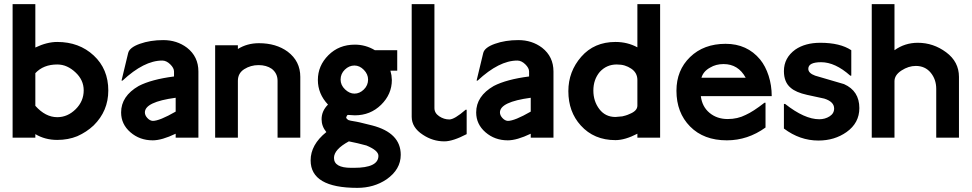

<svg xmlns="http://www.w3.org/2000/svg" viewBox="-20 -666 4704 929"><path d="M385 -229Q385 -279 345 -316Q326 -334 304 -344Q282 -354 257 -354Q190 -354 151 -312V-154Q200 -99 257 -99Q307 -99 346 -137.5Q385 -176 385 -229ZM504 -228Q504 -129 433 -59Q399 -27 354 -7Q310 11 257 11Q198 11 151 -17V0H41V-646H151V-436Q207 -463 257 -463Q363 -463 433.5 -397.5Q504 -332 504 -228Z M830 -126V-193Q681 -173 681 -122Q681 -108 693 -95Q705 -82 719 -81Q752 -81 830 -126ZM940 0H830V-19Q763 13 719 13Q656 13 611 -26Q566 -65 566 -122Q566 -201 651 -250Q713 -282 822 -296V-320Q822 -337 803.5 -355Q785 -373 765 -373Q677 -373 573 -276H568L600 -409Q606 -436 656.5 -454Q707 -472 770 -472Q836 -472 885 -435Q940 -392 940 -320Z M1433 0H1323V-275Q1323 -311 1295 -333Q1269 -351 1231 -351Q1193 -351 1162 -331.5Q1131 -312 1131 -275V0H1021V-447H1131V-429Q1176 -457 1233 -457Q1316 -457 1372 -416Q1433 -370 1433 -294Z M1811 88Q1811 62 1753 38L1710 27L1668 18Q1596 57 1596 98Q1596 146 1679 146H1693Q1811 146 1811 88ZM1761 -281Q1761 -307 1740.5 -328Q1720 -349 1695 -349Q1669 -349 1648.5 -329Q1628 -309 1628 -281Q1628 -254 1649.5 -233.5Q1671 -213 1695 -213Q1720 -213 1740.5 -233Q1761 -253 1761 -281ZM1919 83Q1919 154 1850 202Q1789 243 1709 243Q1483 243 1483 110Q1483 34 1559 -27Q1536 -55 1536 -89Q1536 -129 1567 -160Q1518 -212 1518 -279Q1518 -348 1569 -399Q1620 -450 1697 -450Q1749 -450 1794 -423H1902V-324H1869L1874 -302L1876 -279Q1876 -210 1824 -159Q1772 -108 1697 -108L1663 -110Q1658 -108 1655 -98Q1655 -92 1666 -85L1677 -82Q1695 -79 1705.5 -77Q1716 -75 1720 -74L1781 -59Q1919 -23 1919 83Z M2238 -17Q2171 18 2130 18Q2074 18 2026 -14Q1972 -49 1972 -101V-646H2082V-143Q2082 -119 2105 -103.5Q2128 -88 2154 -88Q2179 -88 2233 -135H2238Z M2548 -126V-193Q2399 -173 2399 -122Q2399 -108 2411 -95Q2423 -82 2437 -81Q2470 -81 2548 -126ZM2658 0H2548V-19Q2481 13 2437 13Q2374 13 2329 -26Q2284 -65 2284 -122Q2284 -201 2369 -250Q2431 -282 2540 -296V-320Q2540 -337 2521.5 -355Q2503 -373 2483 -373Q2395 -373 2291 -276H2286L2318 -409Q2324 -436 2374.5 -454Q2425 -472 2488 -472Q2554 -472 2603 -435Q2658 -392 2658 -320Z M3064 -155V-279Q3064 -314 3034 -334Q3019 -344 3002.5 -349Q2986 -354 2964 -354Q2915 -354 2882 -318Q2851 -281 2851 -228Q2851 -176 2880 -138Q2909 -100 2958 -100L2991 -103Q2996 -104 3006.5 -107Q3017 -110 3025 -114Q3064 -129 3064 -155ZM3174 0H3064V-19Q3004 12 2958 12Q2854 12 2790 -59Q2730 -125 2730 -225Q2730 -320 2792.5 -391.5Q2855 -463 2958 -463Q3016 -463 3064 -437V-646H3174Z M3588 -290Q3552 -356 3481 -356Q3444 -356 3416 -339Q3383 -321 3374 -290ZM3714 -201H3371Q3377 -150 3413 -120Q3449 -90 3501 -90Q3549 -90 3588 -110Q3624 -126 3679 -169H3684V-49Q3598 13 3497 13Q3385 13 3319 -54Q3253 -121 3253 -227Q3253 -326 3319 -390Q3385 -454 3491 -454Q3595 -454 3658 -378Q3684 -346 3699 -299.5Q3714 -253 3714 -201Z M4138 -143Q4138 -71 4076 -27Q4018 14 3940 14Q3850 14 3773 -44V-163H3779Q3873 -89 3944 -89Q3972 -89 3994 -103Q4016 -117 4016 -141Q4016 -174 3968 -189L3885 -207Q3831 -219 3806 -241Q3773 -268 3773 -322Q3773 -386 3828 -426Q3876 -459 3949 -459Q4045 -459 4099 -423V-300H4094Q4021 -365 3953 -365Q3891 -365 3891 -333Q3891 -312 3924 -300L4064 -259Q4138 -226 4138 -143Z M4620 0H4510V-236Q4510 -282 4483 -314.5Q4456 -347 4411 -347Q4376 -347 4342 -325Q4308 -303 4308 -273V0H4198V-646H4308V-423Q4358 -459 4421 -459Q4496 -459 4558 -413Q4620 -367 4620 -294Z"/></svg>

Font: RailwayN12
Style: Semibold
Weight: 400
Version: 1999; 1.0, initial release  Kernus: V2.0